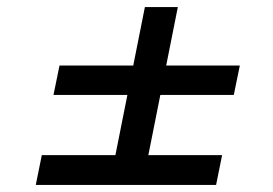

<svg xmlns="http://www.w3.org/2000/svg" viewBox="-20 -621 771 542"><path d="M482 -601 391 -144H298L389 -601ZM148 -436H657L640 -353H131ZM98 -183H607L590 -99H81Z"/></svg>

Font: Albert Sans Medium
Style: Italic
Weight: 500
Italic angle: -11.25°
Designer: Andreas Rasmussen
Foundry: a.Foundry
Version: Version 1.025